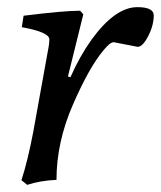

<svg xmlns="http://www.w3.org/2000/svg" viewBox="-20 -508 450 537"><path d="M365 -377 298 -390Q288 -390 270 -368Q230 -321 184 -215.5Q138 -110 138 -5Q93 -3 56 9L40 -4Q58 -60 73 -139L116 -377Q118 -387 118 -398Q118 -418 41 -432L46 -464Q159 -478 204 -478L213 -468L170 -294L177 -292Q203 -351 236 -397Q302 -488 364 -488Q410 -488 410 -465Q410 -437 394.5 -407Q379 -377 365 -377Z"/></svg>

Font: Poly
Style: Italic
Weight: 400
Italic angle: -10°
Designer: Nicolas Silva
Foundry: Jose Nicolas Silva Schwarzenberg
Version: Version 1.003